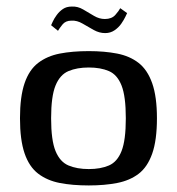

<svg xmlns="http://www.w3.org/2000/svg" viewBox="-20 -560 539 586"><path d="M251 6Q201 6 162.5 -1.5Q124 -9 96.5 -30Q69 -51 55 -92Q41 -133 41 -199Q41 -265 55 -306Q69 -347 96.5 -368Q124 -389 162.5 -396.5Q201 -404 251 -404Q299 -404 337.5 -396.5Q376 -389 403 -368Q430 -347 444.5 -306Q459 -265 459 -199Q459 -132 444.5 -91Q430 -50 403 -29.5Q376 -9 337.5 -1.5Q299 6 251 6ZM251 -44Q287 -44 312.5 -55Q338 -66 351 -99Q364 -132 364 -199Q364 -266 351 -299Q338 -332 312.5 -343Q287 -354 251 -354Q215 -354 189 -343Q163 -332 149.5 -299Q136 -266 136 -199Q136 -132 149.5 -99Q163 -66 189 -55Q215 -44 251 -44ZM301 -459Q283 -459 266 -468.5Q249 -478 232 -488Q215 -498 198 -497Q180 -497 170.5 -485Q161 -473 157 -466L136 -483Q137 -485 141 -494Q145 -503 153 -514Q161 -525 172 -532.5Q183 -540 199 -540Q217 -541 234 -531Q251 -521 267 -511.5Q283 -502 300 -502Q321 -502 332 -514.5Q343 -527 347 -535L368 -520Q367 -518 362.5 -508.5Q358 -499 350 -487.5Q342 -476 329.5 -467.5Q317 -459 301 -459Z"/></svg>

Font: Genos Thin Medium
Style: Regular
Weight: 500
Version: Version 1.010